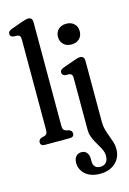

<svg xmlns="http://www.w3.org/2000/svg" viewBox="-144 -804 752 1118"><g transform="rotate(-15 232.5 -245.0)"><path d="M168.8 -708.4V-84.4Q168.8 -67.7 173.2 -60.3Q177.6 -52.9 188.8 -49.6L206.7 -45.4Q215.1 -41.4 219.4 -35.8Q223.7 -30.1 223.7 -21.6Q223.7 -11.3 217.3 -5.7Q210.8 0 198.7 0H46.9Q34.8 0 28.4 -5.7Q21.9 -11.3 21.9 -21.6Q21.9 -30.1 26.2 -35.8Q30.5 -41.4 38.9 -45.4L56.8 -49.6Q68 -52.9 72.4 -60.3Q76.8 -67.7 76.8 -84.4V-626.8Q76.8 -641.5 72.7 -647.5Q68.7 -653.6 59 -655.8L31.7 -657Q22.1 -660.2 18.1 -665.2Q14.2 -670.2 14.2 -677.6Q14.2 -685.8 19.4 -691.8Q24.6 -697.8 38 -702.6L102.3 -725.6Q118.8 -731.6 127.8 -733.7Q136.7 -735.8 144.1 -735.8Q156 -735.8 162.4 -728.4Q168.8 -720.9 168.8 -708.4ZM402.5 -43.3Q402.5 -17.5 408.8 4.9Q415 27.4 423.1 48Q431.2 68.6 437.5 88.6Q443.7 108.6 443.7 129.3Q443.7 181.6 408.5 213.9Q373.3 246.2 315.3 246.2Q276.9 246.2 250.2 232.7Q223.5 219.3 209.8 197.1Q196.1 175 196.1 149.7Q196.1 123.5 208.9 109.8Q221.6 96.1 241.9 96.1Q262.1 96.1 273.6 110.4Q285 124.7 285 148.7V162.8Q285 183.4 295.6 195.2Q306.1 207.1 327.8 207.1Q350.3 206.8 362.6 192.9Q374.9 179 374.9 152.2Q374.9 136.4 368.4 120.8Q361.9 105.3 352.3 89.3Q342.7 73.4 333.1 56.1Q323.5 38.9 317 19.9Q310.5 1 310.5 -20.5V-331.3Q310.5 -346 306.5 -352Q302.4 -358.1 292.7 -360.3L265.4 -361.5Q255.8 -364.7 251.9 -369.7Q247.9 -374.7 247.9 -382.1Q247.9 -390.3 253.1 -396.3Q258.3 -402.3 271.7 -407.1L336 -430.1Q352.5 -436.1 361.5 -438.2Q370.4 -440.3 377.8 -440.3Q389.7 -440.3 396.1 -432.9Q402.5 -425.4 402.5 -412.9ZM349.4 -524.5Q319.8 -524.5 301.9 -541.7Q283.9 -559 283.9 -586.7Q283.9 -614.7 301.9 -632Q319.8 -649.2 349.4 -649.2Q379 -649.2 397 -632.1Q414.9 -615 414.9 -587Q414.9 -559 397 -541.7Q379 -524.5 349.4 -524.5Z"/></g></svg>

Font: Fraunces 144pt S100 Black
Style: Regular
Weight: 900
Version: Version 1.000